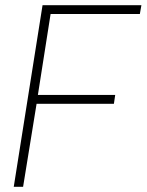

<svg xmlns="http://www.w3.org/2000/svg" viewBox="-20 -720 565 740"><path d="M33 0 144 -700H525L519 -666H175L126 -354H424L419 -320H121L69 0Z"/></svg>

Font: Georama ExtraCondensed Thin ExtraLight
Style: Italic
Weight: 250
Italic angle: -9°
Version: Version 1.001